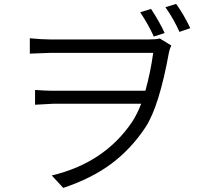

<svg xmlns="http://www.w3.org/2000/svg" viewBox="-20 -877 1040 965"><path d="M807.6 -710.9 752.9 -693.4Q727.5 -751 684.6 -815.4L739.3 -832Q781.2 -768.6 807.6 -710.9ZM231.4 -678.7H727.5Q764.6 -678.7 783.2 -683.6L840.8 -648.4Q832 -628.9 829.1 -613.3Q780.3 -343.8 711.9 -238.3Q639.6 -128.9 540.5 -54.7Q441.4 19.5 297.9 67.4L240.2 4.9Q503.9 -57.6 643.6 -263.7Q670.9 -305.7 689.5 -355.5H246.1Q232.4 -355.5 156.2 -350.6V-424.8Q210.9 -420.9 244.1 -420.9H710.9Q737.3 -517.6 750 -611.3H232.4Q223.6 -611.3 129.9 -607.4V-684.6Q194.3 -678.7 231.4 -678.7ZM811.5 -840.8 865.2 -857.4Q902.3 -806.6 936.5 -735.4L881.8 -716.8Q854.5 -779.3 811.5 -840.8Z"/></svg>

Font: Gen Shin Gothic Normal
Style: Regular
Weight: 300
Designer: [Source Han Sans]
Ryoko NISHIZUKA  (kana & ideographs); Paul D. Hunt (Latin, Greek & Cyrillic); Wenlong ZHANG  (bopomofo
Version: Version 1.002.20150607